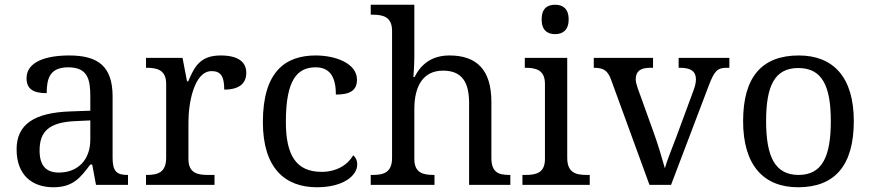

<svg xmlns="http://www.w3.org/2000/svg" viewBox="-20 -780 3677 810"><path d="M205 10C288 10 319 -30 361 -86H369L385 0H520V-42H517C472 -42 455 -58 455 -114V-373C455 -500 394 -546 272 -546C173 -546 92 -519 92 -450C92 -404 121 -387 177 -387C177 -450 191 -496 268 -496C350 -496 361 -445 361 -373V-313L278 -310C125 -305 50 -256 50 -150C50 -41 116 10 205 10ZM228 -52C173 -52 147 -83 147 -145C147 -223 184 -264 297 -269L361 -272V-191C361 -106 309 -52 228 -52Z M596 0H885V-42H857C813 -42 775 -50 775 -109V-266C775 -343 798 -480 873 -480C912 -480 926 -457 926 -402C993 -402 1019 -431 1019 -473C1019 -519 984 -546 911 -546C823 -546 800 -497 774 -437H769L750 -536H596V-494H599C643 -494 681 -485 681 -426V-114C681 -51 644 -42 599 -42H596Z M1317 10C1430 10 1487 -40 1487 -86C1487 -104 1480 -117 1470 -125C1447 -84 1399 -55 1337 -55C1230 -55 1186 -124 1186 -266C1186 -445 1235 -496 1312 -496C1379 -496 1397 -444 1397 -381C1456 -381 1486 -398 1486 -444C1486 -513 1395 -546 1312 -546C1185 -546 1089 -479 1089 -265C1089 -69 1184 10 1317 10Z M1544 0H1813V-42H1810C1766 -42 1728 -50 1728 -109V-320C1728 -418 1766 -482 1849 -482C1930 -482 1959 -432 1959 -345V0H2133V-42H2130C2085 -42 2053 -51 2053 -114V-350C2053 -487 1990 -546 1876 -546C1808 -546 1759 -515 1729 -455H1724C1724 -455 1728 -504 1728 -540V-760H1544V-718H1552C1596 -718 1634 -709 1634 -650V-114C1634 -51 1597 -42 1552 -42H1544Z M2322 -636C2353 -636 2379 -652 2379 -698C2379 -745 2353 -760 2322 -760C2290 -760 2265 -745 2265 -698C2265 -652 2290 -636 2322 -636ZM2184 0H2468V-42H2455C2410 -42 2373 -51 2373 -114V-536H2194V-494H2197C2241 -494 2279 -485 2279 -426V-109C2279 -50 2241 -42 2197 -42H2184Z M2559 -441 2720 0H2811L2969 -416C2993 -480 3006 -494 3045 -494H3057V-536H2843V-494H2850C2894 -494 2916 -479 2916 -445C2916 -434 2913 -418 2907 -402L2835 -207C2817 -159 2792 -98 2785 -70C2775 -105 2756 -171 2738 -220L2670 -409C2665 -424 2662 -435 2662 -446C2662 -479 2682 -494 2722 -494H2735V-536H2485V-494C2527 -494 2544 -483 2559 -441Z M3347 10C3501 10 3582 -81 3582 -269C3582 -456 3494 -546 3350 -546C3195 -546 3115 -456 3115 -269C3115 -81 3203 10 3347 10ZM3349 -42C3249 -42 3212 -120 3212 -269C3212 -418 3248 -493 3348 -493C3448 -493 3485 -418 3485 -269C3485 -120 3449 -42 3349 -42Z"/></svg>

Font: Noto Fangsong KSS Vertical
Style: Regular
Weight: 400
Designer: LIU Zhao, ZHANG Congyu, Kushim JIANG
Foundry: Guyu Beijing Co. Ltd.
Version: Version 1.000;November 16, 2022;FontCreator 11.5.0.2427 64-b